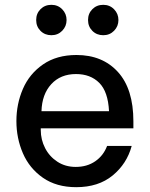

<svg xmlns="http://www.w3.org/2000/svg" viewBox="-20 -769 621 796"><path d="M48 -267Q48 -338 75 -400.5Q102 -463 158.5 -502Q215 -541 297 -541Q405 -541 469 -470.5Q533 -400 533 -266V-237H149V-230Q149 -190 167 -155Q185 -120 218 -98.5Q251 -77 294 -77Q341 -77 375 -100.5Q409 -124 424 -164H526Q506 -90 447 -41.5Q388 7 296 7Q214 7 158 -32Q102 -71 75 -133.5Q48 -196 48 -267ZM432 -308Q428 -389 391.5 -425.5Q355 -462 295 -462Q231 -462 192.5 -420Q154 -378 152 -308ZM345 -686Q345 -713 363 -731Q381 -749 408 -749Q435 -749 453 -730.5Q471 -712 471 -686Q471 -660 453 -641.5Q435 -623 408 -623Q381 -623 363 -641Q345 -659 345 -686ZM130 -686Q130 -713 148 -731Q166 -749 193 -749Q220 -749 238 -730.5Q256 -712 256 -686Q256 -660 238 -641.5Q220 -623 193 -623Q166 -623 148 -641Q130 -659 130 -686Z"/></svg>

Font: Be Vietnam Medium
Style: Regular
Weight: 500
Designer: Gabriel Lam
Foundry: TypeRant
Version: Version 4.000